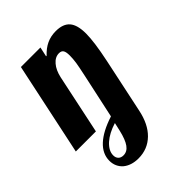

<svg xmlns="http://www.w3.org/2000/svg" viewBox="-254 -614 974 974"><g transform="rotate(-45 232.5 -127.0)"><path d="M79.1 223.6Q64.5 210.9 56.4 193.1Q48.3 175.3 48.3 153.8Q48.3 104 90.1 65.2Q131.8 26.4 213.4 0L264.6 -236.8Q276.9 -293.9 280.3 -316.4Q284.2 -343.8 284.2 -366.2Q284.2 -391.6 277.3 -402.3Q270.5 -413.1 253.4 -413.1Q225.6 -413.1 204.1 -387.7Q182.6 -362.8 173.3 -320.8L105.5 0H-38.6L67.4 -500H207.5L196.3 -448.2H200.2Q226.6 -476.6 255.9 -490.2Q285.2 -503.9 321.3 -503.9Q373.5 -503.9 397.5 -475.8Q421.4 -447.8 421.4 -386.2Q421.4 -326.7 397.5 -212.9L335.4 80.1Q318.8 161.1 273.9 205.1Q228 250 161.6 250Q136.2 250 115.2 243.2Q94.2 236.3 79.1 223.6ZM193.4 83 203.6 38.1Q148.4 55.2 115.2 84.5Q81.5 115.2 81.5 147.9Q81.5 165 91.3 175Q101.1 185.1 118.7 185.1Q145.5 185.1 163.3 160.4Q181.2 135.7 193.4 83Z"/></g></svg>

Font: Pattaya
Style: Regular
Weight: 400
Designer: Pablo Impallari / Thai characters Designed by Thanarat Vachiruckul and Suppakit Chalermlarp
Foundry: Pablo Impallari
Version: Version 2.000